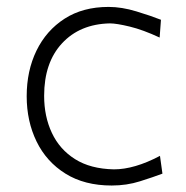

<svg xmlns="http://www.w3.org/2000/svg" viewBox="-20 -540 552 569"><path d="M311 9.8Q230.5 9.8 174.1 -25.4Q117.7 -60.5 88.4 -120.6Q59.1 -180.7 59.1 -254.9Q59.1 -330.1 88.1 -389.9Q117.2 -449.7 171.4 -484.6Q225.6 -519.5 301.8 -519.5Q340.8 -519.5 384 -506.3Q427.2 -493.2 457 -481.4L453.1 -428.7Q403.8 -451.7 364.5 -461.2Q325.2 -470.7 305.7 -470.7Q216.8 -468.8 163.8 -411.6Q110.8 -354.5 110.8 -255.9Q110.8 -194.8 133.8 -146Q156.7 -97.2 202.4 -68.4Q248 -39.6 317.4 -38.1Q378.4 -38.1 454.1 -78.1L461.4 -25.4Q434.1 -15.1 394.8 -2.7Q355.5 9.8 311 9.8Z"/></svg>

Font: Pinar-DS3-FD Light
Style: Regular
Weight: 300
Designer: Amin Abedi
Version: Version 3.000